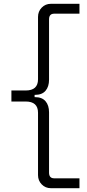

<svg xmlns="http://www.w3.org/2000/svg" viewBox="-20 -760 458 1010"><path d="M248 230Q219 230 199.5 210Q180 190 180 161V-167Q180 -226 115 -226H40V-284H115Q180 -284 180 -343V-671Q180 -700 199.5 -720Q219 -740 248 -740H398V-688H265Q238 -688 238 -658V-341Q238 -304 219.5 -282.5Q201 -261 165 -261H162V-249H165Q201 -249 219.5 -227.5Q238 -206 238 -169V148Q238 178 265 178H398V230Z"/></svg>

Font: Space Grotesk Light Light
Style: Regular
Weight: 300
Version: Version 2.000